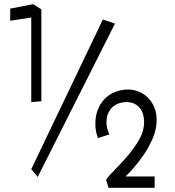

<svg xmlns="http://www.w3.org/2000/svg" viewBox="-20 -775 845 927"><path d="M29.3 -674.8V-733.4L140.6 -754.9L179.7 -729.5V-286.1L130.9 -282.2V-690.4ZM162.1 79.1 130.9 42 476.6 -680.7 535.2 -661.1ZM585.9 77.1H726.6V131.8H503.9L492.2 92.8Q507.8 70.3 538.6 40Q569.3 9.8 599.6 -26.4Q629.9 -62.5 652.8 -102.5Q675.8 -142.6 675.8 -185.5Q675.8 -201.2 671.9 -218.3Q668 -235.4 658.2 -249.5Q648.4 -263.7 631.3 -272.9Q614.3 -282.2 588.9 -282.2Q576.2 -282.2 559.6 -277.8Q543 -273.4 528.3 -262.2Q513.7 -251 503.9 -231.4Q494.1 -211.9 494.1 -182.6Q494.1 -158.2 507.8 -126L453.1 -108.4Q440.4 -140.6 440.4 -176.8Q440.4 -218.8 454.1 -250Q467.8 -281.2 489.7 -301.8Q511.7 -322.3 540 -332.5Q568.4 -342.8 597.7 -342.8Q624 -342.8 648.9 -333Q673.8 -323.2 693.4 -304.2Q712.9 -285.2 724.6 -257.8Q736.3 -230.5 736.3 -196.3Q736.3 -152.3 718.3 -109.4Q700.2 -66.4 675.3 -29.8Q650.4 6.8 625.5 35.2Q600.6 63.5 585.9 77.1Z"/></svg>

Font: Poor Story
Style: Regular
Weight: 400
Designer: YoonDesign Inc.
Foundry: YoonDesign Inc.
Version: Version 3.00